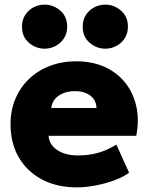

<svg xmlns="http://www.w3.org/2000/svg" viewBox="-20 -795 642 830"><path d="M312 15Q226 15 161.5 -19.2Q97 -53.5 61.2 -114.8Q25.5 -176 25.5 -258Q25.5 -318 46.5 -367.8Q67.5 -417.5 105.5 -453.8Q143.5 -490 195.2 -510Q247 -530 309 -530Q378.5 -530 432.2 -505.8Q486 -481.5 521 -437.8Q556 -394 569.2 -335.5Q582.5 -277 569 -208H190Q191.5 -182.5 207.8 -163.5Q224 -144.5 252 -133.8Q280 -123 316.5 -123Q363 -123 403.5 -134.2Q444 -145.5 483 -170L538 -48.5Q514.5 -30.5 476.2 -16.2Q438 -2 394.5 6.5Q351 15 312 15ZM201.5 -328H397Q396.5 -361 371.2 -381Q346 -401 304 -401Q261.5 -401 233.2 -381Q205 -361 201.5 -328ZM173 -584.5Q135 -584.5 105 -610.2Q75 -636 75 -679.5Q75 -709 89 -730.5Q103 -752 125.2 -763.5Q147.5 -775 173 -775Q210.5 -775 240.5 -749.2Q270.5 -723.5 270.5 -679.5Q270.5 -650.5 256.5 -629.2Q242.5 -608 220.2 -596.2Q198 -584.5 173 -584.5ZM435.5 -584.5Q397.5 -584.5 367.5 -610.2Q337.5 -636 337.5 -679.5Q337.5 -709 351.5 -730.5Q365.5 -752 387.8 -763.5Q410 -775 435.5 -775Q473 -775 503 -749.2Q533 -723.5 533 -679.5Q533 -650.5 519 -629.2Q505 -608 482.8 -596.2Q460.5 -584.5 435.5 -584.5Z"/></svg>

Font: Geologica Roman ExtraBold
Style: Regular
Weight: 800
Designer: Sindre Bremnes, Frode Helland
Foundry: Monokrom Skriftforlag AS
Version: Version 1.010;gftools[0.9.28]